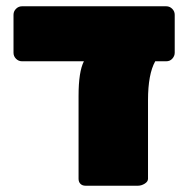

<svg xmlns="http://www.w3.org/2000/svg" viewBox="-20 -591 599 611"><path d="M536 -544V-423Q536 -413 528.5 -404.5Q521 -396 509 -396H474Q451 -355 451 -272V-22Q451 -13 440.5 -6.5Q430 0 419 0H252Q242 0 236 -6Q230 -12 230 -22V-286Q230 -363 247 -396H50Q39 -396 31 -404Q23 -412 23 -423V-544Q23 -555 31 -563Q39 -571 50 -571H509Q520 -571 528 -563Q536 -555 536 -544Z"/></svg>

Font: Rubik
Style: Regular
Weight: 900
Designer: Hubert & Fischer
Foundry: Hubert & Fischer
Version: Version 1.100